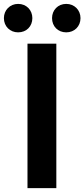

<svg xmlns="http://www.w3.org/2000/svg" viewBox="-50 -965 433 985"><path d="M91 0H239V-741H91ZM43 -799C86 -799 116 -830 116 -872C116 -913 86 -945 43 -945C1 -945 -30 -913 -30 -872C-30 -830 1 -799 43 -799ZM290 -799C332 -799 363 -830 363 -872C363 -913 332 -945 290 -945C247 -945 217 -913 217 -872C217 -830 247 -799 290 -799Z"/></svg>

Font: Source Han Sans JP
Style: Bold
Weight: 700
Designer: Ryoko NISHIZUKA 西塚涼子 (kana, bopomofo & ideographs); Paul D. Hunt (Latin, Greek & Cyrillic); Sandoll Communications 산돌커뮤니
Foundry: Adobe
Version: Version 2.002;hotconv 1.0.116;makeotfexe 2.5.65601